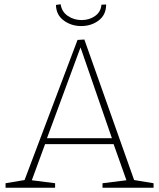

<svg xmlns="http://www.w3.org/2000/svg" viewBox="-20 -879 745 899"><path d="M375 -694 608 -36 699 -21V0H460V-21L572 -35L512 -204H191L129 -35L238 -21V0H6V-21L95 -36L343 -692ZM504 -232 357 -657 200 -232ZM242 -856 264 -859Q269 -824 297.5 -804.5Q326 -785 362 -785Q398 -785 425 -804Q452 -823 455 -857L477 -858Q477 -810 442.5 -783.5Q408 -757 360 -757Q314 -757 278.5 -783Q243 -809 242 -856Z"/></svg>

Font: Bitter Pro ExtraLight
Style: Regular
Weight: 275
Designer: Sol Matas, and Bitter project Authors
Foundry: Sol Matas
Version: Version 1.010